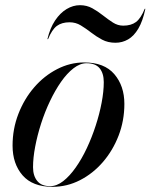

<svg xmlns="http://www.w3.org/2000/svg" viewBox="-20 -711 581 741"><path d="M183 10Q105.5 10 67 -34.5Q28.5 -79 28.5 -149Q28.5 -213.5 51 -271.5Q73.5 -329.5 112 -374Q150.5 -418.5 200.5 -444.2Q250.5 -470 305 -470Q382.5 -470 421.2 -424.8Q460 -379.5 460 -310Q460 -245.5 437.8 -187.8Q415.5 -130 377 -85.5Q338.5 -41 288.5 -15.5Q238.5 10 183 10ZM173.5 7.5Q199 7.5 224 -12Q249 -31.5 272.2 -64.5Q295.5 -97.5 315 -139Q334.5 -180.5 349.2 -225.8Q364 -271 372.2 -314.5Q380.5 -358 380.5 -394Q380.5 -428 364.5 -447.5Q348.5 -467 314 -467Q289 -467 263.8 -447.5Q238.5 -428 215.5 -395Q192.5 -362 172.8 -320.5Q153 -279 138.5 -233.8Q124 -188.5 115.8 -145.2Q107.5 -102 107.5 -65.5Q107.5 -32.5 123.8 -12.5Q140 7.5 173.5 7.5ZM425.5 -546Q396.5 -546 374 -558Q351.5 -570 331.5 -585.5Q311.5 -601 291.8 -613Q272 -625 248.5 -625Q218.5 -625 199.5 -611Q180.5 -597 165.5 -560H163Q173 -602.5 192.5 -631.8Q212 -661 237 -676Q262 -691 288.5 -691Q315 -691 336.5 -679Q358 -667 377.5 -651.5Q397 -636 415.8 -624Q434.5 -612 455.5 -612Q486 -612 504.8 -626Q523.5 -640 538.5 -677H541Q531 -629.5 514 -600.8Q497 -572 474.5 -559Q452 -546 425.5 -546Z"/></svg>

Font: Bodoni Moda 72pt Medium
Style: Italic
Weight: 500
Italic angle: -13°
Designer: Owen Earl
Foundry: indestructible type
Version: Version 2.004